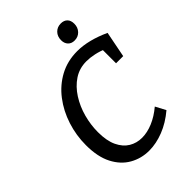

<svg xmlns="http://www.w3.org/2000/svg" viewBox="-257 -1012 1139 1139"><g transform="rotate(-45 313.0 -442.5)"><path d="M307 10Q241 10 185.5 -21.5Q130 -53 97 -117Q64 -181 64 -279Q64 -361 89 -438.5Q114 -516 161 -577.5Q208 -639 274 -674.5Q340 -710 422 -710Q469 -710 520.5 -697Q572 -684 626 -659L594 -496H534V-616L552 -599Q518 -614 483 -621.5Q448 -629 418 -629Q359 -629 313 -598.5Q267 -568 234.5 -517Q202 -466 185.5 -405Q169 -344 169 -283Q169 -210 191 -164Q213 -118 249.5 -96Q286 -74 331 -74Q375 -74 422.5 -94Q470 -114 515 -152L549 -88Q491 -39 428.5 -14.5Q366 10 307 10ZM456 -765Q430 -765 415 -781Q400 -797 400 -823Q400 -855 419.5 -875Q439 -895 469 -895Q495 -895 510 -880Q525 -865 525 -837Q525 -806 505.5 -785.5Q486 -765 456 -765Z"/></g></svg>

Font: Bitter Thin Medium
Style: Italic
Weight: 500
Italic angle: -9°
Version: Version 3.021